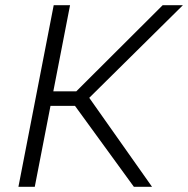

<svg xmlns="http://www.w3.org/2000/svg" viewBox="-20 -720 725 740"><path d="M496 0 269 -312H150L167 -368H274L607 -700H685L324 -343L566 0ZM51 0 187 -700H250L114 0Z"/></svg>

Font: REM ExtraLight
Style: Italic
Weight: 250
Italic angle: -11°
Designer: Octavio Pardo
Foundry: Ashler Design
Version: Version 1.005;gftools[0.9.28]